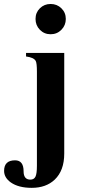

<svg xmlns="http://www.w3.org/2000/svg" viewBox="-78 -720 425 957"><path d="M250 -625.5Q250 -593.8 228 -571.5Q206.1 -549.3 174.3 -549.3Q142.6 -549.3 120.8 -571.5Q99.1 -593.8 99.1 -625.5Q99.1 -657.2 120.8 -678.7Q142.6 -700.2 174.3 -700.2Q206.1 -700.2 228 -678.7Q250 -657.2 250 -625.5ZM242.2 45.4Q242.2 129.9 194.8 175.3Q151.4 216.3 80.1 216.3Q14.6 216.3 -23.9 189.5Q-57.6 165.5 -57.6 131.8Q-57.6 79.1 -2.9 79.1Q39.6 79.1 39.6 133.8Q39.6 175.3 73.2 175.3Q91.3 175.3 98.6 160.9Q106 146.5 106 106V-362.8Q106 -405.3 100.1 -416Q90.8 -433.6 51.8 -438.5V-456.1H242.2Z"/></svg>

Font: Dai Banna SIL Book
Style: Bold
Weight: 700
Designer: Victor Gaultney
Foundry: SIL International
Version: Version 2.000